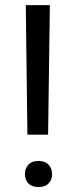

<svg xmlns="http://www.w3.org/2000/svg" viewBox="-20 -731 297 756"><path d="M169.4 -200.7H87.9L81.5 -710.9H176.3ZM78.1 -45.4Q78.1 -67.4 91.6 -82.3Q105 -97.2 131.3 -97.2Q157.7 -97.2 171.4 -82.3Q185.1 -67.4 185.1 -45.4Q185.1 -23.4 171.4 -9Q157.7 5.4 131.3 5.4Q105 5.4 91.6 -9Q78.1 -23.4 78.1 -45.4Z"/></svg>

Font: f42100
Style: 7875512
Weight: 400
Designer: Google
Version: Version 2.137; 2017